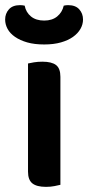

<svg xmlns="http://www.w3.org/2000/svg" viewBox="-41 -720 343 747"><path d="M194 -1Q186 1 171 4Q156 7 138 7Q102 7 85 -6.5Q68 -20 68 -52V-473Q76 -475 91 -477.5Q106 -480 124 -480Q160 -480 177 -467Q194 -454 194 -421ZM131 -640Q162 -640 181.5 -656Q201 -672 207 -698Q212 -699 215.5 -699.5Q219 -700 224 -700Q253 -700 267.5 -683.5Q282 -667 282 -644Q282 -625 272 -607.5Q262 -590 243 -576.5Q224 -563 196 -555Q168 -547 131 -547Q93 -547 65 -555Q37 -563 17.5 -576.5Q-2 -590 -11.5 -607.5Q-21 -625 -21 -644Q-21 -667 -6.5 -683.5Q8 -700 37 -700Q42 -700 46 -699.5Q50 -699 55 -698Q60 -672 79.5 -656Q99 -640 131 -640Z"/></svg>

Font: Baloo Tammudu 2 SemiBold
Style: Regular
Weight: 600
Designer: Maithili Shingre, Omkar Shende and Ek Type
Foundry: Ek Type
Version: Version 1.640;hotconv 1.0.111;makeotfexe 2.5.65597; ttfautoh